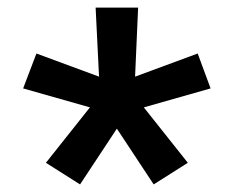

<svg xmlns="http://www.w3.org/2000/svg" viewBox="-20 -783 616 506"><path d="M191 -297 288 -444 385 -297 475 -354 359 -500 535 -550 501 -642 336 -581 344 -763H232L241 -581L76 -642L41 -550L217 -500L101 -354Z"/></svg>

Font: Iosevka Sparkle Semibold
Style: Regular
Weight: 600
Designer: Belleve Invis
Foundry: Belleve Invis
Version: Version 4.5.0; ttfautohint (v1.8.3)